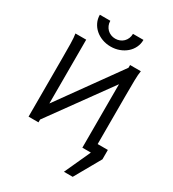

<svg xmlns="http://www.w3.org/2000/svg" viewBox="-263 -1067 1294 1434"><g transform="rotate(30 383.5 -350.0)"><path d="M549.3 -712.9H642.1Q636.7 -683.6 635.7 -628.2Q634.8 -572.8 634.8 -500.5V-80.6H722.7V0L595.7 224.6H520L622.6 0H549.3V-547.4L170.9 -24.4V0H85.4V-500.5Q85.4 -572.8 84.5 -628.2Q83.5 -683.6 78.1 -712.9H170.9V-162.6L549.3 -689.5ZM542 -925.3Q542 -889.6 527.3 -859.4Q512.7 -829.1 487.1 -806.9Q461.4 -784.7 427.2 -772Q393.1 -759.3 354 -759.3Q314.5 -759.3 280.3 -772Q246.1 -784.7 220.7 -806.9Q195.3 -829.1 180.7 -859.4Q166 -889.6 166 -925.3H256.3Q256.3 -903.8 264.2 -885.7Q272 -867.7 285.2 -854.7Q298.3 -841.8 316.2 -834.7Q334 -827.6 354 -827.6Q374.5 -827.6 392.3 -834.7Q410.2 -841.8 423.3 -854.7Q436.5 -867.7 444.1 -885.7Q451.7 -903.8 451.7 -925.3Z"/></g></svg>

Font: Andika FrenchTight
Style: Regular
Weight: 400
Designer: Victor Gaultney, Annie Olsen, Julie Remington, Don Collingsworth, Eric Hays, Becca Hirsbrunner
Foundry: SIL International
Version: Version 5.000 ; Dig1 Dig4Opn Dig7 LnSpcTght